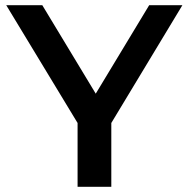

<svg xmlns="http://www.w3.org/2000/svg" viewBox="-20 -720 728 740"><path d="M279 0V-246L4 -700H143L349 -359L555 -700H683L409 -246V0Z"/></svg>

Font: Montserrat SemiBold
Style: Regular
Weight: 600
Designer: Julieta Ulanovsky
Foundry: Julieta Ulanovsky
Version: Version 9.000; ttfautohint (v1.8.4.7-5d5b)